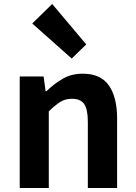

<svg xmlns="http://www.w3.org/2000/svg" viewBox="-20 -944 681 964"><path d="M79 -560H199L209 -486H213Q250 -522 294 -548Q338 -574 395 -574Q486 -574 527 -514.5Q568 -455 568 -349V0H421V-331Q421 -396 402.5 -422Q384 -448 342 -448Q307 -448 282 -432Q257 -416 225 -385V0H79ZM142 -826 242 -924 413 -721 340 -650Z"/></svg>

Font: SpoqaHanSans-Bold
Style: Regular
Weight: 700
Designer: [Spoqa Han Sans] Dong-huui Kim \uAE40 \uB3D9 \uD718   [Noto Sans] Ryoko NISHIZUKA \u897F \u585A \u6DBC \u5B50  (kana & i
Foundry: Spoqa (http://www.spoqa-han-sans.com)
Version: Version 2.000